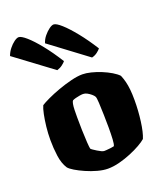

<svg xmlns="http://www.w3.org/2000/svg" viewBox="-157 -888 845 985"><g transform="rotate(-20 265.5 -395.5)"><path d="M262 0Q237 0 206 -8.5Q175 -17 145.5 -30Q116 -43 94.5 -56Q73 -69 65 -79Q46 -108 40 -151.5Q34 -195 34 -239Q34 -276 38 -311.5Q42 -347 48 -376Q54 -405 61 -420Q75 -429 103.5 -442.5Q132 -456 168 -469Q204 -482 240 -491Q276 -500 303 -500Q323 -500 349.5 -493.5Q376 -487 403 -476Q430 -465 452.5 -451.5Q475 -438 487 -425Q495 -406 500 -386Q505 -366 507.5 -341.5Q510 -317 510 -284Q510 -226 502.5 -169.5Q495 -113 482 -82Q470 -71 445.5 -57Q421 -43 389.5 -30Q358 -17 325 -8.5Q292 0 262 0ZM275 -92Q277 -92 286.5 -92.5Q296 -93 308 -94.5Q320 -96 329 -98Q334 -106 335.5 -134Q337 -162 337 -198Q337 -228 336 -265.5Q335 -303 333.5 -333Q332 -363 328 -369Q324 -376 314.5 -384Q305 -392 294 -398Q283 -404 272 -404Q263 -404 252 -402Q241 -400 231 -397.5Q221 -395 213 -391Q209 -387 206.5 -374Q204 -361 203.5 -342.5Q203 -324 203 -301Q203 -270 204 -232Q205 -194 207 -164.5Q209 -135 211 -128Q213 -125 221 -119.5Q229 -114 239.5 -107.5Q250 -101 259.5 -96.5Q269 -92 275 -92ZM190 -564 -13 -715Q-6 -735 7.5 -752Q21 -769 36 -780Q51 -791 61 -791Q75 -791 102.5 -767Q130 -743 165.5 -699Q201 -655 238 -596Q233 -589 220 -579Q207 -569 190 -564ZM380 -564 178 -715Q184 -735 198 -752Q212 -769 227 -780Q242 -791 252 -791Q266 -791 294 -766Q322 -741 357.5 -697Q393 -653 429 -596Q423 -588 410 -578Q397 -568 380 -564Z"/></g></svg>

Font: Texturina Medium 12pt Black
Style: Regular
Weight: 900
Version: Version 1.002